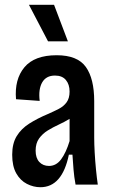

<svg xmlns="http://www.w3.org/2000/svg" viewBox="-20 -772 471 803"><path d="M149 11Q120 11 92.5 -3Q65 -17 48 -47Q31 -77 31 -125Q31 -172 50 -203Q69 -234 103 -255.5Q137 -277 180 -295Q205 -306 225.5 -316.5Q246 -327 258.5 -344Q271 -361 271 -389Q271 -419 255.5 -437.5Q240 -456 210 -456Q173 -456 156.5 -427.5Q140 -399 146 -350L47 -357Q40 -440 82 -490.5Q124 -541 217 -541Q304 -541 339 -492Q374 -443 374 -349V-196Q374 -170 376 -134Q378 -98 381.5 -62.5Q385 -27 389 0H296Q290 -32 287.5 -63Q285 -94 283 -125H268Q240 11 149 11ZM185 -78Q215 -78 235.5 -105.5Q256 -133 271 -182V-275Q250 -262 226 -251Q202 -240 180 -226.5Q158 -213 143.5 -193Q129 -173 129 -142Q129 -111 144.5 -94.5Q160 -78 185 -78ZM181 -599 101 -752H206L264 -599Z"/></svg>

Font: Bricolage Grotesque 12pt Condensed Medium
Style: Regular
Weight: 500
Width: 3
Designer: Mathieu Triay
Foundry: Atelier Triay
Version: Version 1.001; ttfautohint (v1.8.4.7-5d5b);gftools[0.9.33.de